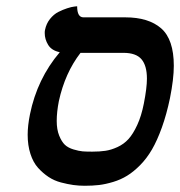

<svg xmlns="http://www.w3.org/2000/svg" viewBox="-20 -579 572 610"><path d="M372.1 -411.1H235.8Q186.5 -347.2 167 -257.8Q160.2 -223.1 160.2 -194.8Q160.2 -167.5 168 -148.2Q175.8 -128.9 186 -119.1Q196.3 -109.4 213.6 -104.2Q231 -99.1 242.7 -98.1Q254.4 -97.2 272.9 -97.2Q296.9 -97.2 314.9 -99.9Q333 -102.5 353.3 -111.8Q373.5 -121.1 388.2 -137.2Q402.8 -153.3 416 -181.9Q429.2 -210.4 437 -250Q446.8 -299.8 446.8 -329.1Q446.8 -370.6 429.4 -390.9Q412.1 -411.1 372.1 -411.1ZM249 11.2Q231 11.2 213.1 8.8Q195.3 6.3 173.8 0.7Q152.3 -4.9 134.3 -16.8Q116.2 -28.8 100.8 -45.9Q85.4 -63 76.7 -90.1Q67.9 -117.2 67.9 -150.9Q67.9 -179.7 75.2 -215.8Q98.1 -328.6 169.9 -413.1Q144 -418.5 133.1 -436.3Q122.1 -454.1 122.1 -474.1Q122.1 -481 123 -483.9Q127 -503.9 138.9 -518.8Q150.9 -533.7 165.3 -541Q179.7 -548.3 193.4 -552.7Q207 -557.1 215.8 -558.1L225.1 -559.1Q225.1 -523.9 245.1 -523.9H377.9Q452.1 -523.9 492.2 -488.8Q532.2 -453.6 532.2 -370.1Q532.2 -328.1 520 -267.1Q509.3 -215.8 494.4 -174.3Q479.5 -132.8 462.9 -104.2Q446.3 -75.7 425.3 -54.4Q404.3 -33.2 384 -20.8Q363.8 -8.3 339.6 -1Q315.4 6.3 294.7 8.8Q273.9 11.2 249 11.2Z"/></svg>

Font: Linux Libertine G
Style: Bold Italic
Weight: 700
Italic angle: -11.5°
Designer: Philipp H. Poll
Foundry: Philipp H. Poll
Version: Version 4.1.0